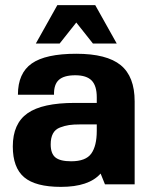

<svg xmlns="http://www.w3.org/2000/svg" viewBox="-20 -720 596 750"><path d="M373 -42Q327 10 218 10Q119 10 74.5 -27.5Q30 -65 30 -148Q30 -237 87.5 -277.5Q145 -318 272 -318H358V-340Q358 -385 338 -405.5Q318 -426 274 -426Q230 -426 210 -408Q190 -390 191 -350H50Q50 -434 104 -472Q158 -510 278 -510Q397 -510 451.5 -465.5Q506 -421 506 -324V0H390ZM358 -234H293Q267 -234 250 -231.5Q233 -229 214.5 -222Q196 -215 187 -198.5Q178 -182 178 -156Q178 -120 196.5 -105Q215 -90 258 -90Q315 -90 336.5 -120Q358 -150 358 -209ZM352 -700 436 -550H343L278 -632L213 -550H120L204 -700Z"/></svg>

Font: Fivo Sans
Style: Regular
Weight: 700
Designer: Alexander Slobzheninov
Foundry: Alexander Slobzheninov
Version: 1.0